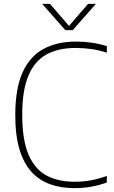

<svg xmlns="http://www.w3.org/2000/svg" viewBox="-20 -964 590 993"><path d="M364.5 9Q297 9 241 -10.5Q185 -30 144.2 -73.8Q103.5 -117.5 81.2 -190Q59 -262.5 59 -369Q59 -506.5 97 -590Q135 -673.5 205.5 -711.2Q276 -749 372.5 -749Q415.5 -749 454.8 -743.2Q494 -737.5 532.5 -725.5V-691.5Q491.5 -705 451.5 -710.5Q411.5 -716 370 -716Q283.5 -716 222 -683.2Q160.5 -650.5 127.8 -574.8Q95 -499 95 -371Q95 -238 128.5 -162.2Q162 -86.5 222.5 -55.2Q283 -24 364.5 -24Q407.5 -24 446.8 -30.8Q486 -37.5 532.5 -54V-20Q495 -6.5 453.5 1.2Q412 9 364.5 9ZM318 -808 198 -944H238.5L343.5 -822.5H330.5L435.5 -944H476L356 -808Z"/></svg>

Font: Encode Sans Condensed Thin Thin
Style: Regular
Weight: 250
Version: Version 3.002